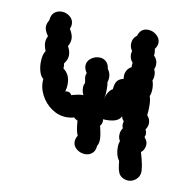

<svg xmlns="http://www.w3.org/2000/svg" viewBox="-66 -613 660 672"><g transform="rotate(10 264.0 -277.0)"><path d="M459 -112Q475 -59 472 -38Q469 -24 457.5 -15Q446 -6 432 -6Q425 -6 417 -9Q402 -15 397 -27.5Q392 -40 391 -52Q390 -64 389 -68Q376 -86 376 -114Q376 -128 380 -137Q374 -146 374 -158Q374 -172 382 -183Q379 -189 379 -196Q379 -200 381 -208Q375 -213 372 -224Q362 -199 308 -202Q309 -200 309 -196Q309 -191 307 -186Q305 -181 302 -178Q310 -146 310 -131Q310 -116 304 -107Q303 -89 292.5 -80Q282 -71 268 -71Q251 -71 237.5 -81.5Q224 -92 224 -108Q224 -119 231 -130Q224 -143 221 -182Q211 -186 208 -191Q196 -187 182 -187Q153 -187 128 -204Q103 -221 89 -248.5Q75 -276 78 -305Q69 -311 64 -326.5Q59 -342 59 -360Q59 -389 69 -402Q62 -420 62 -431Q62 -443 68 -455Q55 -473 55 -486Q55 -498 63 -511Q64 -529 74.5 -538.5Q85 -548 101 -548Q117 -548 130 -537.5Q143 -527 143 -511Q143 -502 139 -494Q151 -475 151 -460Q151 -447 143 -433Q152 -417 152 -402Q152 -386 140 -371Q142 -359 141 -353Q165 -336 165 -303Q165 -287 161 -275Q163 -276 168 -276Q179 -276 184 -266Q216 -275 226 -273Q220 -285 220 -298Q220 -310 224 -315Q224 -322 222.5 -327.5Q221 -333 221 -339Q221 -345 224 -351Q215 -365 215 -376Q215 -392 228.5 -402.5Q242 -413 259 -413Q272 -413 282 -404.5Q292 -396 294 -379Q304 -366 304 -350Q304 -341 301 -332Q303 -325 303 -309Q303 -289 300 -272Q302 -286 308.5 -296.5Q315 -307 324 -312Q325 -330 331.5 -340Q338 -350 355 -354Q354 -357 354 -364Q354 -375 359.5 -384.5Q365 -394 375 -399V-404Q375 -411 376 -415Q365 -426 365 -443Q365 -447 367 -455Q359 -466 359 -479Q359 -499 375 -511Q383 -538 409 -538Q426 -538 439.5 -526.5Q453 -515 453 -500Q453 -488 444 -476Q446 -466 446 -462Q446 -456 445 -453Q458 -441 458 -424Q458 -413 454 -406Q459 -397 459 -385Q459 -374 455 -366Q460 -354 460 -337Q460 -322 455 -310Q460 -300 460 -273Q460 -257 458 -243Q469 -232 469 -216Q469 -204 461 -193Q465 -185 465 -178Q465 -172 462 -166Q472 -155 473 -143Q473 -123 459 -112Z"/></g></svg>

Font: Pangolin
Style: Regular
Weight: 400
Designer: Kevin Burke
Foundry: Google, Inc.
Version: Version 1.101